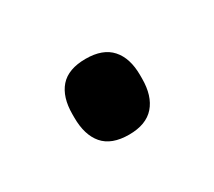

<svg xmlns="http://www.w3.org/2000/svg" viewBox="-43 -172 277 248"><g transform="rotate(-30 95.5 -47.5)"><path d="M95.5 9.5Q69.5 9.5 57.2 -4.8Q45 -19 45 -45V-50Q45 -75.5 57.2 -89.5Q69.5 -103.5 95.5 -103.5Q121 -103.5 133.5 -89.5Q146 -75.5 146 -50V-45Q146 -19 133.5 -4.8Q121 9.5 95.5 9.5Z"/></g></svg>

Font: Anek Tamil
Style: Regular
Weight: 400
Designer: Aadarsh Rajan (Tamil), Yesha Goshar (Latin)
Foundry: Ek Type
Version: Version 1.003